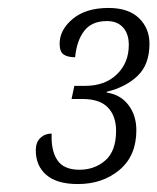

<svg xmlns="http://www.w3.org/2000/svg" viewBox="-20 -842 396 483"><path d="M176 -379Q123 -379 96.5 -402Q70 -425 70 -464Q70 -484 81.5 -495Q93 -506 110 -506Q108 -464 124 -439.5Q140 -415 180 -415Q218 -415 245 -438.5Q272 -462 272 -513Q272 -550 251.5 -571.5Q231 -593 187 -593H160L167 -626H194Q244 -626 274 -655Q304 -684 304 -729Q304 -757 289.5 -773Q275 -789 249 -789Q211 -789 192 -764.5Q173 -740 169 -698Q150 -698 140 -705Q130 -712 130 -732Q130 -767 163 -794.5Q196 -822 253 -822Q303 -822 329.5 -796.5Q356 -771 356 -732Q356 -680 326.5 -651.5Q297 -623 248 -611L249 -609Q283 -604 303 -578Q323 -552 323 -514Q323 -450 280.5 -414.5Q238 -379 176 -379Z"/></svg>

Font: Noto Serif ExtraCondensed Light
Style: Italic
Weight: 300
Width: 2
Italic angle: -12°
Designer: Monotype Design Team
Foundry: Monotype Imaging Inc.
Version: Version 2.014; ttfautohint (v1.8.4.7-5d5b)